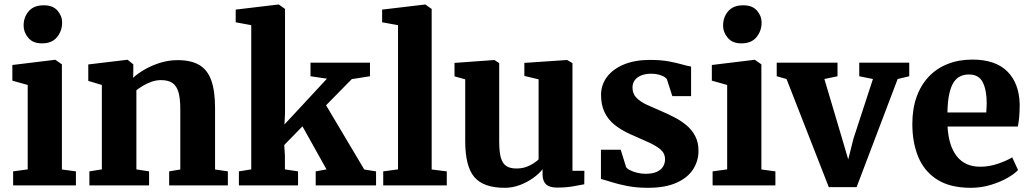

<svg xmlns="http://www.w3.org/2000/svg" viewBox="-20 -840 4672 870"><path d="M39.5 0V-63.5L105.5 -72.5V-455L36 -474.5V-545.5L229 -569H231L260.5 -548.5V-72L324 -63.5V0ZM169.5 -643.5Q129 -643.5 108 -668.8Q87 -694 87 -724Q87 -762 110 -789Q133 -816 178 -816H179Q219.5 -816 240.5 -792Q261.5 -768 261.5 -738Q261.5 -700 238.5 -671.8Q215.5 -643.5 170.5 -643.5Z M441.5 -72.5V-455L380 -473.5V-548L555.5 -569H558.5L584 -548.5V-511L583 -487.5Q604 -507 635.8 -525.2Q667.5 -543.5 705.8 -555.5Q744 -567.5 785.5 -567.5Q845 -567.5 882.2 -546Q919.5 -524.5 937 -476.8Q954.5 -429 954.5 -350V-72L1012.5 -63.5V0H746.5V-63.5L797 -72V-346.5Q797 -394 788.5 -422.8Q780 -451.5 761 -464.2Q742 -477 709.5 -477Q687.5 -477 666.5 -469.5Q645.5 -462 628 -451.5Q610.5 -441 598 -431V-72.5L655.5 -63.5V0H385V-63.5Z M1062.5 0V-63.5L1118.5 -72.5V-726L1048 -739V-796.5L1241 -819.5H1243.5L1271.5 -799.5V-326.5L1269 -276L1461.5 -483.5L1387 -494.5V-556H1656.5V-494.5L1574 -481.5L1457.5 -363L1630.5 -72L1684 -63.5V0H1410.5V-63.5L1459.5 -72.5L1350.5 -267.5L1268 -183L1271 -135V-72.5L1330.5 -63.5V0Z M1783.5 -72.5V-726L1711.5 -739V-796.5L1905.5 -819.5H1907.5L1936 -799.5V-72L2004.5 -63.5V0H1716.5V-63.5Z M2504 10Q2469 10 2453.8 -5.2Q2438.5 -20.5 2438.5 -49V-73Q2422.5 -52.5 2395.5 -33.2Q2368.5 -14 2335.5 -1.5Q2302.5 11 2267.5 11Q2170.5 11 2129.2 -37.8Q2088 -86.5 2088 -200.5V-480.5L2039.5 -494V-555L2219.5 -568H2220.5L2242 -554V-198.5Q2242 -153 2249.2 -126.5Q2256.5 -100 2273.5 -88.2Q2290.5 -76.5 2320 -76.5Q2345 -76.5 2364.2 -83.5Q2383.5 -90.5 2397.8 -100Q2412 -109.5 2420.5 -117.5V-480.5L2356 -496V-555L2547 -568H2550L2574 -554V-66H2628L2627.5 -5Q2609.5 -1.5 2577.2 4.2Q2545 10 2504 10Z M2915.5 11Q2865 11 2823.5 3Q2782 -5 2751.5 -14.8Q2721 -24.5 2703 -29V-161.5H2792.5L2817 -83Q2821.5 -75.5 2835.5 -68.5Q2849.5 -61.5 2868 -57Q2886.5 -52.5 2905.5 -52.5Q2935.5 -52.5 2955 -61Q2974.5 -69.5 2984 -84.5Q2993.5 -99.5 2993.5 -118Q2993.5 -145 2972.8 -162.8Q2952 -180.5 2916.8 -196Q2881.5 -211.5 2837 -231.5Q2794.5 -250.5 2764.5 -274.8Q2734.5 -299 2719 -332.2Q2703.5 -365.5 2703.5 -409.5Q2703.5 -455.5 2730.2 -491.2Q2757 -527 2806.8 -547.8Q2856.5 -568.5 2924.5 -568.5Q2975 -568.5 3010.8 -561.8Q3046.5 -555 3070.8 -548Q3095 -541 3111.5 -538.5V-404.5H3026.5L3002 -480.5Q2998.5 -487 2988.2 -492.8Q2978 -498.5 2963.5 -502.2Q2949 -506 2931 -506Q2905 -506 2885.8 -498.2Q2866.5 -490.5 2856.2 -476.5Q2846 -462.5 2846 -443.5Q2846 -415 2864 -396.8Q2882 -378.5 2911.2 -365.2Q2940.5 -352 2973 -338Q3004.5 -324.5 3035.2 -308.8Q3066 -293 3090.8 -272.2Q3115.5 -251.5 3130.2 -223.2Q3145 -195 3145 -156.5Q3145 -110.5 3120.5 -72.5Q3096 -34.5 3045.2 -11.8Q2994.5 11 2915.5 11Z M3209 0V-63.5L3275 -72.5V-455L3205.5 -474.5V-545.5L3398.5 -569H3400.5L3430 -548.5V-72L3493.5 -63.5V0ZM3339 -643.5Q3298.5 -643.5 3277.5 -668.8Q3256.5 -694 3256.5 -724Q3256.5 -762 3279.5 -789Q3302.5 -816 3347.5 -816H3348.5Q3389 -816 3410 -792Q3431 -768 3431 -738Q3431 -700 3408 -671.8Q3385 -643.5 3340 -643.5Z M3735.5 8 3544 -482 3499.5 -494.5V-556H3775V-494.5L3715.5 -482L3795 -214.5L3823.5 -117.5L3847.5 -212.5L3935.5 -482L3873.5 -494.5V-556H4100V-494.5L4047.5 -482L3861.5 8Z M4379 11Q4285.5 11 4227 -26Q4168.5 -63 4141.2 -128.2Q4114 -193.5 4114 -278Q4114 -347 4133.5 -401.2Q4153 -455.5 4188.8 -493Q4224.5 -530.5 4274.5 -550.2Q4324.5 -570 4386 -570Q4490 -570 4544 -516.8Q4598 -463.5 4600.5 -367.5Q4600.5 -334 4598.2 -309.5Q4596 -285 4592 -266.5H4273.5Q4276 -223 4286.5 -189.2Q4297 -155.5 4315.5 -132Q4334 -108.5 4360.5 -96.5Q4387 -84.5 4422 -84.5Q4462.5 -84.5 4503 -98.5Q4543.5 -112.5 4566.5 -127L4593 -69.5Q4577.5 -52.5 4544.8 -33.8Q4512 -15 4468.8 -2Q4425.5 11 4379 11ZM4273 -330.5H4449Q4449.5 -341 4450.2 -351.5Q4451 -362 4451 -372.5Q4451 -431.5 4433.2 -467Q4415.5 -502.5 4370.5 -502.5Q4350 -502.5 4332.8 -495Q4315.5 -487.5 4302.5 -468.8Q4289.5 -450 4281.8 -416.5Q4274 -383 4273 -330.5Z"/></svg>

Font: Merriweather ExtraBold
Style: Regular
Weight: 800
Version: Version 2.100